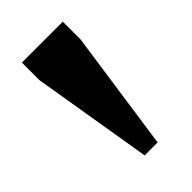

<svg xmlns="http://www.w3.org/2000/svg" viewBox="-118 -792 408 408"><g transform="rotate(-45 86.5 -588.0)"><path d="M109 -426H70L25 -697V-750H148V-697Z"/></g></svg>

Font: Trickster
Style: Regular
Weight: 400
Designer: Jean-Baptiste Morizot
Foundry: Jean-Baptiste Morizot
Version: Version 2.000;PS 2.0;hotconv 1.0.88;makeotf.lib2.5.647800